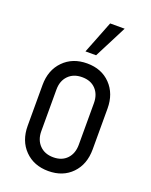

<svg xmlns="http://www.w3.org/2000/svg" viewBox="-147 -859 749 951"><g transform="rotate(20 227.0 -384.0)"><path d="M227 12Q150.5 12 102.8 -36.5Q55 -85 55 -164.5V-379Q55 -457.5 102.8 -506.2Q150.5 -555 227 -555Q303.5 -555 350.5 -506.2Q397.5 -457.5 397.5 -379V-164.5Q397.5 -85 350.5 -36.5Q303.5 12 227 12ZM227 -60.5Q272.5 -60.5 298.8 -88.5Q325 -116.5 325 -162V-381.5Q325 -427 298.8 -454.8Q272.5 -482.5 227 -482.5Q181.5 -482.5 154.5 -454.8Q127.5 -427 127.5 -381.5V-162Q127.5 -116.5 154.5 -88.5Q181.5 -60.5 227 -60.5ZM198 -608 265.5 -780H342L254 -608Z"/></g></svg>

Font: Mohave
Style: Regular
Weight: 400
Designer: Gumpita Rahayu
Foundry: Tokotype
Version: Version 2.003; ttfautohint (v1.8.3)